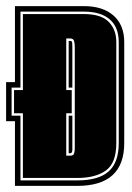

<svg xmlns="http://www.w3.org/2000/svg" viewBox="-36 -610 434 629"><path d="M13 -1V-213H-16V-341H13V-590H238Q301 -590 336 -559Q371 -528 371 -472V-141Q371 -1 217 -1ZM31 -19H217Q287 -19 320 -48.5Q353 -78 353 -141V-472Q353 -521 323.5 -546.5Q294 -572 238 -572H31V-323H2V-231H31ZM39 -27V-239H10V-315H39V-564H238Q295 -564 320 -538.5Q345 -513 345 -472V-141Q345 -76 311 -51.5Q277 -27 217 -27ZM181 -100H194Q205 -100 207 -108Q209 -116 209 -124V-457Q209 -468 206.5 -476Q204 -484 194 -484H181V-315H199V-239H181ZM189 -323V-476H194Q200 -476 200.5 -469.5Q201 -463 201 -457V-323ZM189 -108V-231H201V-120Q201 -108 194 -108Z"/></svg>

Font: Alumni Sans Collegiate One
Style: Regular
Weight: 400
Designer: Robert E. Leuschke
Foundry: Robert E. Leuschke
Version: Version 1.100